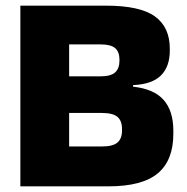

<svg xmlns="http://www.w3.org/2000/svg" viewBox="-20 -659 660 679"><path d="M363.5 0H182V-141H340.5Q379 -141 395.2 -154.8Q411.5 -168.5 411.5 -197.5V-203Q411.5 -232 395.2 -245.8Q379 -259.5 340.5 -259.5H178.5V-389H335Q372 -389 387.2 -403Q402.5 -417 402.5 -444.5V-448Q402.5 -475.5 387.2 -488.8Q372 -502 335 -502H178.5V-639H355Q475 -639 527.8 -601Q580.5 -563 580.5 -487V-480Q580.5 -423.5 549.2 -392.2Q518 -361 450.5 -358V-352.5Q524.5 -344.5 558.8 -305.5Q593 -266.5 593 -197V-185.5Q593 -92 538 -46Q483 0 363.5 0ZM224.5 0H52V-639H224.5Z"/></svg>

Font: Anek Devanagari Medium ExtraBold
Style: Regular
Weight: 800
Version: Version 1.003